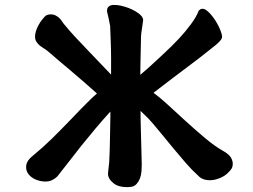

<svg xmlns="http://www.w3.org/2000/svg" viewBox="-20 -705 1040 789"><path d="M419.9 -661.1Q419.9 -671.4 425.8 -677.2Q432.6 -684.1 445.3 -684.6Q447.8 -684.6 451.4 -684.6Q455.1 -684.6 461.9 -684.1Q475.6 -682.6 493.7 -677.2Q523.9 -668 546.9 -651.9Q567.4 -637.7 568.4 -623.5V-623Q566.9 -609.9 564.7 -596.4Q562.5 -583 562.5 -581.8Q562.5 -580.6 562.3 -579.1Q562 -577.6 561.8 -576.4Q561.5 -575.2 561.3 -574.2Q561 -573.2 561 -571.8Q559.6 -561 559.6 -557.6Q558.6 -516.6 558.1 -488.3Q557.6 -460 557.1 -439.9Q556.6 -419.9 556.6 -406.2V-397.5Q597.2 -432.1 612.8 -447.3Q633.3 -466.8 654.3 -485.8Q689 -518.1 715.6 -546.6Q742.2 -575.2 764.2 -605Q786.1 -633.8 796.9 -661.6L798.3 -662.6Q804.2 -668.9 812 -668.9Q821.3 -668.9 831.1 -660.6L839.8 -652.8Q856.9 -635.7 872.1 -608.9Q877.9 -598.6 882.8 -587.4Q892.6 -564.9 892.6 -553.7Q892.6 -544.9 879.9 -532.2Q873 -525.9 867.2 -520.5Q855.5 -511.2 831.5 -492.2Q794.9 -462.9 767.1 -442.4Q746.1 -426.8 693.8 -387.2Q628.9 -337.9 610.8 -323.7Q633.8 -307.1 664.6 -279.3L741.2 -209Q781.7 -171.9 822.8 -137.5Q863.8 -103 899.9 -83Q906.7 -79.6 916 -71.8Q926.3 -63.5 931.4 -53Q936.5 -42.5 936.5 -31.2Q936.5 -21 932.6 -13.7Q927.7 -4.9 919.4 2.4Q909.2 14.2 892.8 22.5Q876.5 30.8 858.9 34.2Q850.6 35.6 841.8 35.6Q811 35.6 793.5 16.1Q769.5 -5.4 743.2 -35.6Q696.8 -89.4 637.7 -162.1Q612.3 -193.4 590.8 -216.8Q587.9 -220.2 581.8 -225.8Q575.7 -231.4 569.3 -237.8Q563 -244.1 557.6 -249.5V-224.6Q557.6 -207 558.6 -180.2Q559.6 -153.3 560.1 -124.5Q560.5 -95.7 561.5 -69.3Q562.5 -43 562.5 -29.5Q562.5 -16.1 561.5 -2Q559.1 30.8 541.5 50.8Q531.2 62.5 513.2 63.5Q506.8 64 501 64Q465.8 64 445.8 47.4Q423.8 29.8 423.8 8.3Q423.8 5.9 425.8 -11.7Q427.7 -25.9 428.7 -37.1Q431.2 -85.9 431.9 -132.3Q432.6 -178.7 433.6 -227.5V-246.6Q401.4 -211.4 371.6 -175.8Q312 -105 262.7 -40Q238.8 -8.8 214.8 21Q206.5 28.8 194.6 34.9Q182.6 41 167 41Q146 41 126.5 32.7Q106.4 23.9 95.7 8.8Q87.4 -2.9 87.4 -17.6Q87.4 -22 87.9 -26.9Q91.3 -46.4 114.3 -64.5Q153.8 -96.7 193.8 -135.7Q233.9 -175.3 269.5 -212.4Q317.9 -263.2 335 -279.8Q362.3 -307.6 378.4 -320.8Q329.1 -365.2 262.7 -421.4L213.4 -462.9Q191.4 -481.4 177.2 -494.1Q170.9 -499.5 165.8 -502.7Q160.6 -505.9 158.4 -507.3Q156.2 -508.8 154.1 -510.3Q151.9 -511.7 149.9 -513.2Q147.9 -514.6 145.5 -516.1Q136.7 -522.9 130.4 -532.2Q124 -541.5 124 -554.2Q124 -575.7 138.7 -602.5Q145 -613.8 151.4 -622.1Q164.1 -638.7 170.4 -642.1Q177.7 -646 188.5 -646Q197.8 -646 205.1 -643.1Q209.5 -640.6 211.9 -639.6Q219.7 -634.8 224.1 -630.4Q231 -623.5 234.9 -617.2Q242.7 -605.5 248 -600.1Q275.9 -565.4 340.3 -499Q368.2 -470.2 392.6 -444.3Q417 -418.5 436.5 -398.4V-463.9Q436.5 -497.6 435.1 -533.2Q433.6 -568.8 432.6 -598.6Q429.7 -615.7 426.3 -629.9Q419.9 -655.8 419.9 -657.5Q419.9 -659.2 419.9 -661.1Z"/></svg>

Font: Bakudai
Style: Bold
Weight: 700
Version: Version 1.48